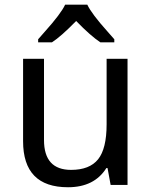

<svg xmlns="http://www.w3.org/2000/svg" viewBox="-20 -786 640 816"><path d="M450.2 0 437 -71.8H432.1Q380.9 9.8 269 9.8Q78.1 9.8 78.1 -186V-536.1H167V-190.9Q167 -64 282.2 -64Q360.8 -64 397 -109.1Q433.1 -154.3 433.1 -257.8V-536.1H522V0ZM465.8 -606H406.7Q365.2 -633.3 303.7 -696.8Q238.8 -630.4 200.7 -606H142.1V-619.1Q154.3 -633.3 170.9 -651.9Q238.8 -727.5 256.8 -766.1H351.1Q369.1 -727.5 437 -651.9L465.8 -619.1Z"/></svg>

Font: Noto Mono
Style: Regular
Weight: 400
Designer: Monotype Design Team
Foundry: Monotype Imaging Inc.
Version: Version 1.00